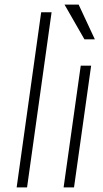

<svg xmlns="http://www.w3.org/2000/svg" viewBox="-20 -810 447 830"><path d="M52 0 158 -757H203L97 0Z M255 0 329 -526H374L300 0ZM345 -640 259 -790H320L390 -640Z"/></svg>

Font: Plus Jakarta Sans ExtraLight
Style: Italic
Weight: 200
Italic angle: -8°
Designer: Gumpita Rahayu
Foundry: Tokotype
Version: Version 2.071; ttfautohint (v1.8.4.7-5d5b);gftools[0.9.29]